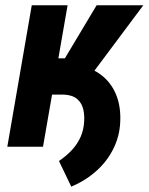

<svg xmlns="http://www.w3.org/2000/svg" viewBox="-20 -548 555 717"><path d="M232.4 -528.3 140.6 0H7.3L98.6 -528.3ZM515.1 -528.3 266.1 -194.8H150.9L157.2 -330.1H222.2L340.8 -528.3ZM85.9 -195.3 105.5 -310.5 223.1 -310.1Q292 -308.6 340.1 -280Q388.2 -251.5 411.1 -200.4Q434.1 -149.4 428.2 -80.1Q424.8 -41 409.4 -5.4Q394 30.3 369.6 59.6Q345.2 88.9 313.5 111.6Q281.7 134.3 246.1 148.9L200.2 53.2Q224.6 36.6 243.9 17.1Q263.2 -2.4 276.1 -26.6Q289.1 -50.8 293 -80.6Q296.9 -110.8 291.7 -136.5Q286.6 -162.1 268.8 -177.7Q251 -193.4 217.8 -194.8Z"/></svg>

Font: Roboto Condensed
Style: Bold Italic
Weight: 700
Italic angle: -12°
Designer: Christian Robertson
Foundry: Google
Version: Version 3.0